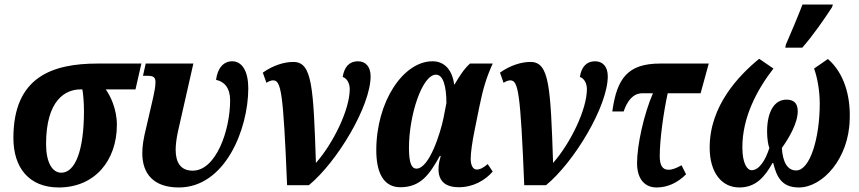

<svg xmlns="http://www.w3.org/2000/svg" viewBox="-20 -816 3783 846"><path d="M239 10C397 10 495 -108 495 -266C495 -337 465 -396 446 -422H577L603 -536H411C210 -536 39 -477 39 -208C39 -77 108 10 239 10ZM250 -55C210 -55 183 -101 183 -181C183 -376 269 -422 334 -422H343C346 -405 350 -368 350 -327C350 -149 310 -55 250 -55Z M768 10C972 10 1074 -247 1074 -427C1074 -500 1048 -546 1003 -546C963 -546 938 -513 932 -464C968 -457 994 -429 994 -374C994 -242 932 -64 829 -64C776 -64 754 -100 754 -156C754 -175 757 -204 764 -236L832 -536H622L610 -482H630C655 -482 665 -476 665 -455C665 -434 661 -415 655 -387L625 -257C612 -205 607 -172 607 -141C607 -50 657 10 768 10Z M1245 0H1341C1465 -102 1613 -348 1613 -480C1613 -521 1592 -546 1557 -546C1519 -546 1497 -521 1490 -477C1510 -470 1521 -448 1521 -423C1521 -333 1448 -184 1372 -98C1361 -434 1355 -541 1275 -543C1234 -544 1183 -528 1138 -496L1154 -451C1162 -457 1175 -462 1183 -462C1219 -462 1228 -411 1245 0Z M1744 9C1834 9 1873 -48 1918 -129H1922C1903 -66 1903 9 2001 9C2065 9 2117 -21 2151 -60L2129 -93C2110 -77 2096 -69 2080 -69C2064 -69 2054 -88 2054 -116C2054 -144 2061 -191 2070 -236L2092 -345C2108 -423 2122 -472 2151 -536H2051C2024 -512 2003 -478 1983 -444H1981C1973 -507 1939 -546 1886 -546C1756 -546 1638 -367 1638 -154C1638 -60 1667 9 1744 9ZM1815 -73C1794 -73 1782 -96 1782 -165C1782 -308 1840 -487 1901 -487C1933 -487 1947 -435 1947 -362L1934 -295C1921 -232 1872 -73 1815 -73Z M2290 0H2386C2510 -102 2658 -348 2658 -480C2658 -521 2637 -546 2602 -546C2564 -546 2542 -521 2535 -477C2555 -470 2566 -448 2566 -423C2566 -333 2493 -184 2417 -98C2406 -434 2400 -541 2320 -543C2279 -544 2228 -528 2183 -496L2199 -451C2207 -457 2220 -462 2228 -462C2264 -462 2273 -411 2290 0Z M2873 10C2922 10 2966 -11 3003 -48L2983 -88C2963 -76 2942 -68 2926 -68C2899 -68 2887 -87 2887 -128C2887 -203 2904 -322 2922 -405H3067L3103 -536H2889C2746 -536 2698 -471 2678 -325H2728C2743 -369 2768 -405 2810 -405H2857C2817 -313 2787 -176 2787 -98C2787 -22 2825 10 2873 10Z M3440 -606H3515C3561 -658 3613 -733 3646 -784L3650 -796H3516C3496 -744 3464 -668 3443 -620ZM3238 10C3312 10 3351 -39 3384 -98H3387C3402 -36 3425 10 3500 10C3605 10 3721 -118 3724 -291C3728 -391 3700 -494 3628 -556L3567 -514C3582 -473 3592 -414 3592 -359C3592 -210 3550 -65 3488 -65C3448 -65 3429 -104 3425 -164C3456 -207 3495 -273 3495 -326C3495 -364 3475 -377 3445 -377C3394 -377 3360 -327 3360 -236C3360 -205 3365 -175 3370 -164C3353 -110 3325 -66 3292 -66C3272 -66 3251 -96 3251 -167C3251 -299 3315 -420 3388 -514L3325 -557C3235 -483 3107 -350 3107 -166C3107 -55 3160 10 3238 10Z"/></svg>

Font: Noto Serif Condensed Extra
Style: Italic
Weight: 800
Width: 3
Italic angle: -12°
Designer: Monotype Design Team
Foundry: Monotype Imaging Inc.
Version: Version 1.901